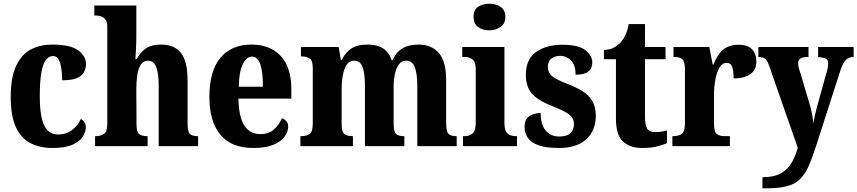

<svg xmlns="http://www.w3.org/2000/svg" viewBox="-20 -790 4635 1038"><path d="M264 10Q196 10 145 -16Q94 -42 66 -102.5Q38 -163 38 -266Q38 -374 68 -436Q98 -498 148.5 -523.5Q199 -549 262 -549Q361 -549 403 -517.5Q445 -486 445 -444Q445 -423 435.5 -402.5Q426 -382 398.5 -369Q371 -356 316 -356Q316 -409 305.5 -448Q295 -487 266 -487Q245 -487 229 -467.5Q213 -448 204 -400Q195 -352 195 -267Q195 -166 218 -114.5Q241 -63 293 -63Q338 -63 370 -87.5Q402 -112 417 -147Q444 -132 444 -102Q444 -77 427.5 -51Q411 -25 371.5 -7.5Q332 10 264 10Z M494 0V-54H498Q524 -54 542 -66Q560 -78 560 -123V-646Q560 -672 549.5 -685Q539 -698 525.5 -702Q512 -706 503 -706H490V-760H717V-593Q717 -557 715 -522Q713 -487 712 -470H719Q736 -504 766 -526.5Q796 -549 851 -549Q923 -549 958.5 -503.5Q994 -458 994 -356V-125Q994 -79 1006.5 -66.5Q1019 -54 1049 -54H1051V0H838V-327Q838 -391 825 -426.5Q812 -462 780 -462Q754 -462 740.5 -440Q727 -418 722 -383Q717 -348 717 -308L718 -119Q718 -77 732 -65.5Q746 -54 775 -54H778V0Z M1350 10Q1230 10 1171 -62Q1112 -134 1112 -265Q1112 -406 1171.5 -477.5Q1231 -549 1340 -549Q1440 -549 1497.5 -487.5Q1555 -426 1555 -308V-257H1269Q1271 -157 1301 -111Q1331 -65 1388 -65Q1433 -65 1461 -90Q1489 -115 1504 -151Q1518 -146 1528 -134.5Q1538 -123 1538 -106Q1538 -79 1519 -52Q1500 -25 1458.5 -7.5Q1417 10 1350 10ZM1401 -321Q1402 -397 1388 -440.5Q1374 -484 1343 -484Q1312 -484 1292 -442Q1272 -400 1271 -321Z M1604 0V-54H1609Q1638 -54 1654.5 -66Q1671 -78 1671 -123V-420Q1671 -462 1655 -473.5Q1639 -485 1610 -485H1607V-536H1811L1823 -466H1828Q1847 -506 1879 -527.5Q1911 -549 1970 -549Q2018 -549 2050 -529Q2082 -509 2098 -464H2102Q2137 -549 2242 -549Q2313 -549 2352.5 -503.5Q2392 -458 2392 -356V-125Q2392 -79 2404.5 -66.5Q2417 -54 2446 -54H2449V0H2236V-327Q2236 -391 2222.5 -426.5Q2209 -462 2176 -462Q2152 -462 2137 -442.5Q2122 -423 2115 -390.5Q2108 -358 2108 -320V-125Q2108 -79 2120.5 -66.5Q2133 -54 2162 -54H2166V0H1953V-327Q1953 -391 1940.5 -426.5Q1928 -462 1894 -462Q1870 -462 1855 -440.5Q1840 -419 1833.5 -384Q1827 -349 1827 -308V-119Q1827 -77 1841.5 -65.5Q1856 -54 1886 -54H1888V0Z M2625 -626Q2589 -626 2564.5 -644Q2540 -662 2540 -698Q2540 -736 2564.5 -753Q2589 -770 2625 -770Q2660 -770 2686 -753Q2712 -736 2712 -698Q2712 -662 2686 -644Q2660 -626 2625 -626ZM2483 0V-54H2493Q2518 -54 2535 -68.5Q2552 -83 2552 -126V-415Q2552 -455 2535 -468.5Q2518 -482 2494 -482H2479V-536H2707V-125Q2707 -82 2724 -68Q2741 -54 2766 -54H2775V0Z M3001 10Q2932 10 2891.5 -4.5Q2851 -19 2833.5 -45Q2816 -71 2816 -104Q2816 -146 2842.5 -162.5Q2869 -179 2903 -179Q2903 -115 2930.5 -83.5Q2958 -52 3003 -52Q3047 -52 3065 -71.5Q3083 -91 3083 -119Q3083 -151 3058.5 -170Q3034 -189 2979 -211Q2900 -240 2861.5 -277.5Q2823 -315 2823 -387Q2823 -469 2877.5 -508.5Q2932 -548 3021 -548Q3108 -548 3145 -518.5Q3182 -489 3182 -453Q3182 -420 3160.5 -403Q3139 -386 3092 -386Q3092 -436 3068 -462Q3044 -488 3008 -488Q2979 -488 2960.5 -473Q2942 -458 2942 -429Q2942 -397 2964 -378.5Q2986 -360 3049 -336Q3095 -318 3129 -297Q3163 -276 3182 -244Q3201 -212 3201 -164Q3201 -85 3150 -37.5Q3099 10 3001 10Z M3452 10Q3386 10 3348 -25Q3310 -60 3310 -148V-470H3245V-520Q3280 -521 3303 -535Q3326 -549 3339 -565Q3351 -579 3362 -602.5Q3373 -626 3379 -660H3467V-536H3578V-470H3467V-161Q3467 -116 3478 -96Q3489 -76 3520 -76Q3557 -76 3586 -85V-16Q3571 -9 3537 0.5Q3503 10 3452 10Z M3615 0V-54H3619Q3649 -54 3666 -66.5Q3683 -79 3683 -126V-414Q3683 -458 3668.5 -470Q3654 -482 3625 -482H3621V-536H3815L3833 -441H3837Q3858 -495 3889.5 -521.5Q3921 -548 3973 -548Q4023 -548 4046 -523Q4069 -498 4069 -458Q4069 -411 4035.5 -388.5Q4002 -366 3946 -366Q3946 -407 3938.5 -428.5Q3931 -450 3907 -450Q3884 -450 3869 -423.5Q3854 -397 3847 -357.5Q3840 -318 3840 -279V-121Q3840 -77 3855.5 -65.5Q3871 -54 3896 -54H3926V0Z M4102 168Q4163 168 4200 148Q4237 128 4258.5 92Q4280 56 4293 9L4138 -435Q4128 -464 4116.5 -472.5Q4105 -481 4085 -481H4080V-536H4351V-482H4347Q4319 -482 4307 -473.5Q4295 -465 4295 -448Q4295 -438 4298 -425Q4301 -412 4306 -399L4354 -237Q4365 -202 4370.5 -172Q4376 -142 4378 -122Q4381 -145 4385.5 -166Q4390 -187 4395 -205L4447 -393Q4451 -403 4454 -419.5Q4457 -436 4457 -448Q4457 -467 4445 -473Q4433 -479 4407 -481L4403 -482V-536H4595V-482H4592Q4568 -481 4552.5 -465.5Q4537 -450 4524 -411L4393 -4Q4371 65 4350.5 110.5Q4330 156 4302 181.5Q4274 207 4231 217.5Q4188 228 4120 228H4102Z"/></svg>

Font: Noto Serif Tamil Condensed ExtraBold
Style: Italic
Weight: 800
Width: 3
Italic angle: -12°
Designer: Indian Type Foundry, Tom Grace, and the Monotype Design Team
Foundry: Monotype Imaging Inc.
Version: Version 2.003; ttfautohint (v1.8.4.7-5d5b)